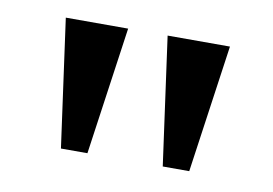

<svg xmlns="http://www.w3.org/2000/svg" viewBox="-41 -773 518 364"><g transform="rotate(10 218.0 -591.0)"><path d="M94 -468 60 -714H180L145 -468ZM290 -468 256 -714H376L341 -468Z"/></g></svg>

Font: Noto Serif Hebrew Medium
Style: Regular
Weight: 500
Version: Version 2.003